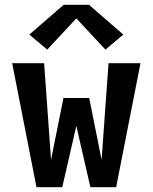

<svg xmlns="http://www.w3.org/2000/svg" viewBox="-20 -785 640 805"><path d="M133 0 31 -520H165L194 -115L246 -374H354L406 -115L435 -520H569L467 0H359L300 -257L241 0ZM178 -577 103 -640 247 -765H353L497 -640L422 -577L300 -708Z"/></svg>

Font: Iosevka SS04 XBd Ex
Style: Regular
Weight: 800
Width: 7
Monospace: yes
Designer: Belleve Invis
Foundry: Belleve Invis
Version: Version 19.0.0; ttfautohint (v1.8.4)